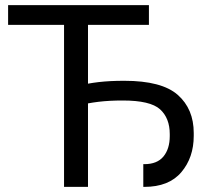

<svg xmlns="http://www.w3.org/2000/svg" viewBox="-20 -731 829 751"><path d="M230.5 0V-633.8H11.7V-710.9H562.5V-633.8H324.2V0ZM540.5 0V-88.9H544.4Q594.7 -88.9 619.4 -118.9Q644 -148.9 644 -198.7V-206.5Q644 -269 606 -303.5Q567.9 -337.9 460 -337.9Q407.2 -337.9 365 -332.8Q322.8 -327.6 277.3 -316.9V-394Q322.3 -404.8 365.7 -409.9Q409.2 -415 466.3 -415Q612.8 -415 675.3 -359.9Q737.8 -304.7 737.8 -210.9V-199.7Q737.8 -114.7 689.2 -57.4Q640.6 0 544.4 0Z"/></svg>

Font: RobotoFlex
Style: Regular
Weight: 400
Designer: Berlow after Robertson
Foundry: Google
Version: Version 2.136